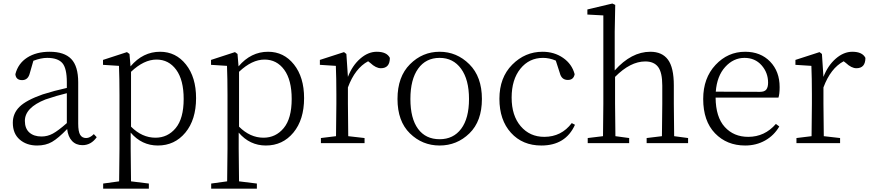

<svg xmlns="http://www.w3.org/2000/svg" viewBox="-20 -823 5003 1104"><path d="M364.3 -115.2V-287.1Q306.6 -273.4 241.2 -251Q123 -204.1 123 -127.9Q123 -84 148.9 -61Q174.8 -38.1 218.8 -38.1Q252.9 -38.1 283.7 -54.7Q314.5 -71.3 364.3 -115.2ZM519.5 -51.8 536.1 -34.2Q503.9 11.7 454.1 11.7Q417 11.7 394 -12.7Q371.1 -37.1 366.2 -81.1Q315.4 -28.3 279.3 -7.3Q243.2 13.7 193.4 13.7Q132.8 13.7 93.3 -20.5Q53.7 -54.7 53.7 -117.2Q53.7 -170.9 92.3 -209Q130.9 -247.1 225.6 -280.3Q293 -301.8 364.3 -317.4V-349.6Q364.3 -430.7 338.4 -460.4Q312.5 -490.2 251 -490.2Q215.8 -490.2 171.9 -473.6L151.4 -402.3Q141.6 -362.3 107.4 -362.3Q71.3 -362.3 68.4 -396.5Q84 -458 136.2 -491.7Q188.5 -525.4 265.6 -525.4Q349.6 -525.4 389.6 -483.9Q429.7 -442.4 429.7 -349.6V-112.3Q429.7 -66.4 440.9 -47.9Q452.1 -29.3 475.6 -29.3Q497.1 -29.3 519.5 -51.8Z M733.4 -410.2V-94.7Q796.9 -31.2 874 -31.2Q944.3 -31.2 990.2 -86.4Q1036.1 -141.6 1036.1 -253.9Q1036.1 -363.3 993.2 -421.9Q950.2 -480.5 879.9 -480.5Q807.6 -480.5 733.4 -410.2ZM724.6 -512.7 730.5 -441.4Q801.8 -525.4 900.4 -525.4Q991.2 -525.4 1049.3 -452.1Q1107.4 -378.9 1107.4 -258.8Q1107.4 -134.8 1045.9 -60.5Q984.4 13.7 887.7 13.7Q794.9 13.7 731.4 -60.5V32.2Q731.4 100.6 733.4 219.7L835.9 232.4V261.7H573.2V232.4L665 219.7Q667 102.5 667 34.2V-279.3Q667 -373 664.1 -444.3L572.3 -450.2V-478.5L710 -523.4Z M1354.5 -410.2V-94.7Q1418 -31.2 1495.1 -31.2Q1565.4 -31.2 1611.3 -86.4Q1657.2 -141.6 1657.2 -253.9Q1657.2 -363.3 1614.3 -421.9Q1571.3 -480.5 1501 -480.5Q1428.7 -480.5 1354.5 -410.2ZM1345.7 -512.7 1351.6 -441.4Q1422.9 -525.4 1521.5 -525.4Q1612.3 -525.4 1670.4 -452.1Q1728.5 -378.9 1728.5 -258.8Q1728.5 -134.8 1667 -60.5Q1605.5 13.7 1508.8 13.7Q1416 13.7 1352.5 -60.5V32.2Q1352.5 100.6 1354.5 219.7L1457 232.4V261.7H1194.3V232.4L1286.1 219.7Q1288.1 102.5 1288.1 34.2V-279.3Q1288.1 -373 1285.2 -444.3L1193.4 -450.2V-478.5L1331.1 -523.4Z M1971.7 -512.7 1980.5 -380.9Q2005.9 -446.3 2051.3 -485.8Q2096.7 -525.4 2146.5 -525.4Q2204.1 -525.4 2221.7 -490.2Q2221.7 -430.7 2169.9 -430.7Q2141.6 -430.7 2109.4 -460.9L2096.7 -470.7Q2021.5 -430.7 1980.5 -320.3V-226.6Q1980.5 -151.4 1982.4 -40L2076.2 -29.3V0H1825.2V-29.3L1912.1 -40Q1914.1 -149.4 1914.1 -226.6V-281.2Q1914.1 -373 1911.1 -444.3L1819.3 -450.2V-478.5L1958 -523.4Z M2679.2 -56.2Q2607.4 13.7 2507.8 13.7Q2408.2 13.7 2336.9 -56.2Q2265.6 -126 2265.6 -253.9Q2265.6 -381.8 2337.4 -453.6Q2409.2 -525.4 2507.8 -525.4Q2606.4 -525.4 2678.7 -453.6Q2751 -381.8 2751 -253.9Q2751 -126 2679.2 -56.2ZM2507.8 -22.5Q2586.9 -22.5 2631.8 -82.5Q2676.8 -142.6 2676.8 -253.9Q2676.8 -365.2 2631.3 -427.7Q2585.9 -490.2 2507.8 -490.2Q2428.7 -490.2 2384.3 -428.2Q2339.8 -366.2 2339.8 -253.9Q2339.8 -141.6 2383.8 -82Q2427.7 -22.5 2507.8 -22.5Z M3267.6 -115.2 3286.1 -105.5Q3232.4 13.7 3092.8 13.7Q2984.4 13.7 2918 -59.6Q2851.6 -132.8 2851.6 -254.9Q2851.6 -377 2925.3 -451.2Q2999 -525.4 3099.6 -525.4Q3167 -525.4 3217.8 -490.2Q3268.6 -455.1 3284.2 -396.5Q3278.3 -363.3 3245.1 -363.3Q3209 -363.3 3199.2 -402.3L3175.8 -474.6Q3138.7 -490.2 3102.5 -490.2Q3022.5 -490.2 2972.2 -427.7Q2921.9 -365.2 2921.9 -261.7Q2921.9 -158.2 2974.1 -97.2Q3026.4 -36.1 3109.4 -36.1Q3208 -36.1 3267.6 -115.2Z M3856.4 -40 3936.5 -29.3V0H3698.2V-29.3L3786.1 -40Q3788.1 -149.4 3788.1 -226.6V-331.1Q3788.1 -406.2 3764.2 -438Q3740.2 -469.7 3690.4 -469.7Q3604.5 -469.7 3516.6 -380.9V-226.6Q3516.6 -149.4 3518.6 -40L3597.7 -29.3V0H3359.4V-29.3L3447.3 -40Q3449.2 -149.4 3449.2 -226.6V-734.4L3357.4 -739.3V-768.6L3501 -802.7L3517.6 -794.9L3514.6 -640.6V-418Q3610.4 -525.4 3719.7 -525.4Q3787.1 -525.4 3820.8 -480Q3854.5 -434.6 3854.5 -332V-226.6Q3854.5 -149.4 3856.4 -40Z M4095.7 -295.9 4349.6 -294.9Q4376 -294.9 4386.2 -308.1Q4396.5 -321.3 4396.5 -347.7Q4396.5 -405.3 4358.9 -447.8Q4321.3 -490.2 4260.7 -490.2Q4197.3 -490.2 4149.9 -438Q4102.5 -385.7 4095.7 -295.9ZM4456.1 -261.7H4094.7Q4095.7 -149.4 4147.5 -92.8Q4199.2 -36.1 4282.2 -36.1Q4377 -36.1 4441.4 -110.4L4460.9 -95.7Q4430.7 -43.9 4379.4 -15.1Q4328.1 13.7 4264.6 13.7Q4159.2 13.7 4091.3 -56.6Q4023.4 -127 4023.4 -253.9Q4023.4 -374 4094.2 -449.7Q4165 -525.4 4264.6 -525.4Q4353.5 -525.4 4408.2 -468.8Q4462.9 -412.1 4462.9 -322.3Q4462.9 -282.2 4456.1 -261.7Z M4706.1 -512.7 4714.8 -380.9Q4740.2 -446.3 4785.6 -485.8Q4831.1 -525.4 4880.9 -525.4Q4938.5 -525.4 4956.1 -490.2Q4956.1 -430.7 4904.3 -430.7Q4876 -430.7 4843.8 -460.9L4831.1 -470.7Q4755.9 -430.7 4714.8 -320.3V-226.6Q4714.8 -151.4 4716.8 -40L4810.5 -29.3V0H4559.6V-29.3L4646.5 -40Q4648.4 -149.4 4648.4 -226.6V-281.2Q4648.4 -373 4645.5 -444.3L4553.7 -450.2V-478.5L4692.4 -523.4Z"/></svg>

Font: GenYoMin TW TTF Light
Style: Regular
Weight: 300
Version: Version 1.300